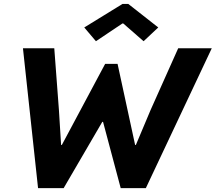

<svg xmlns="http://www.w3.org/2000/svg" viewBox="-20 -968 1110 988"><path d="M98.1 -719.7H259.3L283.2 -401.9L294.4 -222.2H298.3L521 -639.2H585L675.3 -222.2H679.2L754.9 -401.9L897 -719.7H1069.8L730.5 0H601.1L510.3 -340.8H506.3L307.6 0H175.8ZM413.6 -826.7 610.4 -947.8H640.1L794.4 -826.7L718.8 -755.9L614.3 -847.2H609.9L473.6 -755.9Z"/></svg>

Font: Reddit Sans Chocolate ExBold
Style: Italic
Weight: 800
Italic angle: -11.25°
Designer: Stephen Hutchings
Version: Version 1.013